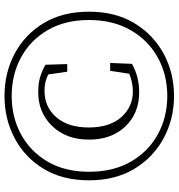

<svg xmlns="http://www.w3.org/2000/svg" viewBox="10 -789 794 854"><g transform="rotate(-90 407.0 -362.0)"><path d="M407 15Q305 15 219.5 -31Q134 -77 83 -161.5Q32 -246 32 -363Q32 -481 83 -565Q134 -649 219.5 -694Q305 -739 407 -739Q510 -739 595 -694Q680 -649 731 -565Q782 -481 782 -363Q782 -246 731 -161.5Q680 -77 595 -31Q510 15 407 15ZM407 -15Q503 -15 579.5 -58Q656 -101 700.5 -179Q745 -257 745 -363Q745 -470 700 -547Q655 -624 578.5 -665.5Q502 -707 407 -707Q313 -707 236.5 -665.5Q160 -624 115 -547Q70 -470 70 -363Q70 -255 115 -177Q160 -99 236.5 -57Q313 -15 407 -15ZM424 -140Q330 -140 271.5 -201.5Q213 -263 213 -363Q213 -464 273 -526.5Q333 -589 424 -589Q462 -589 489.5 -581Q517 -573 546 -557L549 -460H515L503 -544Q472 -561 430 -561Q358 -561 312.5 -508.5Q267 -456 267 -364Q267 -272 312.5 -220Q358 -168 428 -168Q466 -168 506 -184L519 -269H554L550 -172Q493 -140 424 -140Z"/></g></svg>

Font: Minh Nguyen ExtraLight
Style: Regular
Weight: 250
Designer: Ryoko NISHIZUKA 西塚涼子 (kana & ideographs); Frank Grießhammer (Latin, Greek & Cyrillic); Wenlong ZHANG 张文龙 (bopomofo); San
Foundry: Adobe
Version: Version 1.100;July 7, 2023;FontCreator 14.0.0.2814 64-bit